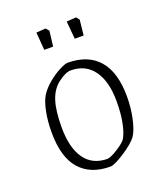

<svg xmlns="http://www.w3.org/2000/svg" viewBox="-119 -699 682 792"><g transform="rotate(-20 221.5 -303.5)"><path d="M50 -206Q50 -253 58 -294Q66 -335 80 -359Q96 -384 122 -405.5Q148 -427 173.5 -440Q199 -453 210 -453Q299 -453 346 -399Q393 -345 393 -239Q393 -189 383 -143Q373 -97 357 -73Q339 -49 293.5 -19.5Q248 10 230 10Q144 10 97 -43Q50 -96 50 -206ZM314 -75Q328 -95 337 -136.5Q346 -178 346 -235Q346 -322 311 -370.5Q276 -419 211 -419Q188 -419 153 -392Q123 -368 109.5 -325.5Q96 -283 96 -210Q96 -122 129.5 -73.5Q163 -25 229 -24Q244 -25 273 -43Q302 -61 314 -75ZM132 -614 173 -617 185 -603 177 -536H138ZM265 -614 307 -617 318 -603 311 -536H272Z"/></g></svg>

Font: Grenze ExtraLight
Style: Regular
Weight: 275
Designer: Renata Polastri
Foundry: Omnibus-Type
Version: Version 1.002; ttfautohint (v1.8)